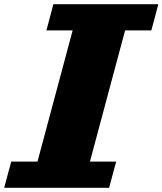

<svg xmlns="http://www.w3.org/2000/svg" viewBox="-20 -895 774 915"><path d="M0 0H500Q505.9 -21 516.8 -62.5Q527.8 -104 533.7 -125H408.7Q436.5 -229.5 492.4 -437.7Q548.3 -646 576.2 -750H701.2Q707 -771 718 -812.5Q729 -854 734.4 -875H234.4Q229 -854 217.8 -812.5Q206.5 -771 201.2 -750H326.2Q298.3 -646 242.4 -437.5Q186.5 -229 158.7 -125H33.7Q27.8 -104 16.6 -62.5Q5.4 -21 0 0Z"/></svg>

Font: Faithful 32x
Style: BoldOblique
Weight: 400
Foundry: Faithful Resource Pack
Version: Version 1.0; January 27, 2023